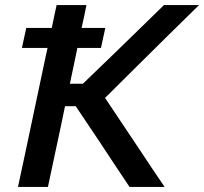

<svg xmlns="http://www.w3.org/2000/svg" viewBox="-20 -733 800 753"><path d="M50.5 0Q63 -58 74.8 -113Q86.5 -168 100.5 -234.5L151 -473Q155 -492 158.8 -510Q162.5 -528 166.5 -545H66L83 -623.5H183Q187.5 -645.5 192.2 -667.8Q197 -690 202 -713H319Q314.5 -690 309.8 -667.8Q305 -645.5 300 -623.5H393L376 -545H283.5Q280 -528 276.2 -510Q272.5 -492 268.5 -473L254 -404.5H305L432.5 -527.5Q477.5 -571 521.2 -613.8Q565 -656.5 623 -713H760.5Q698.5 -652.5 639.5 -594.2Q580.5 -536 521.5 -477.5L392 -349L466.5 -237.5Q492 -199.5 521 -156Q550 -112.5 577.2 -71.5Q604.5 -30.5 625.5 0H488Q455.5 -49 426.5 -92.2Q397.5 -135.5 370.5 -177L277 -316.5H235L218 -234.5Q203.5 -168 192 -113Q180.5 -58 168 0Z"/></svg>

Font: Commissioner Medium
Style: Italic
Weight: 500
Italic angle: -12°
Designer: Kostas Bartsokas
Foundry: Kostas Bartsokas
Version: Version 1.000; ttfautohint (v1.8.3)